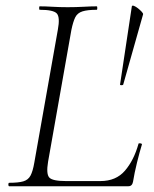

<svg xmlns="http://www.w3.org/2000/svg" viewBox="-20 -647 534 667"><path d="M12 0Q9 0 9 -6Q9 -12 12 -12Q44 -12 61 -17Q78 -22 86 -37Q94 -52 99 -81L181 -544Q189 -587 177.5 -600Q166 -613 118 -613Q116 -613 116 -619Q116 -625 118 -625Q138 -625 162.5 -623.5Q187 -622 215 -622Q244 -622 270.5 -623.5Q297 -625 316 -625Q318 -625 318 -619Q318 -613 316 -613Q284 -613 266.5 -607.5Q249 -602 241.5 -587Q234 -572 228 -543L147 -85Q140 -43 151 -30.5Q162 -18 209 -18H329Q383 -18 414 -54Q445 -90 461 -147Q461 -150 467.5 -149Q474 -148 473 -145Q465 -119 456 -82.5Q447 -46 442 -15Q439 0 426 0ZM397 -353 438 -625Q439 -629 445.5 -626.5Q452 -624 459.5 -618Q467 -612 472.5 -606Q478 -600 477 -597L408 -353Q407 -351 402 -351Q397 -351 397 -353Z"/></svg>

Font: Cormorant Light
Style: Italic
Weight: 300
Italic angle: -10°
Designer: Christian Thalmann (Catharsis Fonts)
Foundry: Catharsis Fonts
Version: Version 4.000